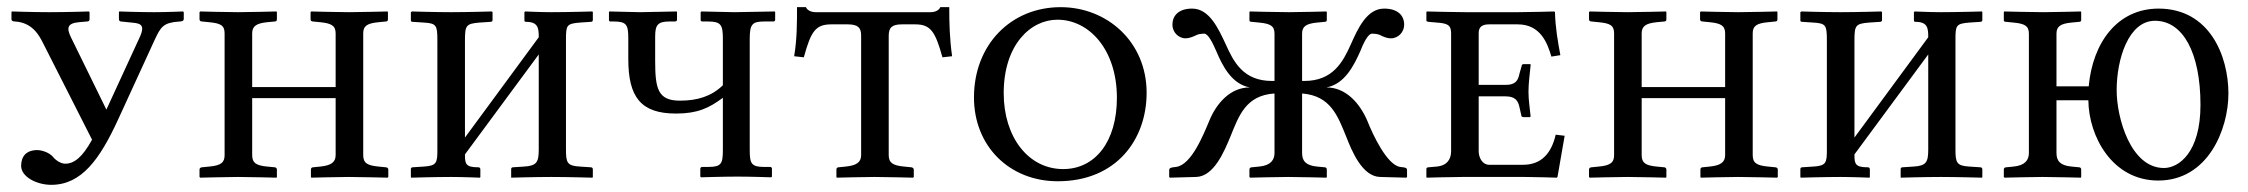

<svg xmlns="http://www.w3.org/2000/svg" viewBox="-20 -494 6277 536"><path d="M277 -188 178 -390C166 -415 167 -429 200 -432L223 -434C228 -434 230 -436 230 -441V-460L228 -462C228 -462 167 -460 117 -460C76 -460 13 -462 13 -462L12 -460V-440C12 -436 16 -434 22 -434C70 -431 89 -396 100 -374L237 -104C210 -55 187 -37 162 -37C149 -37 134 -48 128 -56C118 -68 97 -75 84 -75C53 -75 39 -57 39 -31C39 0 83 22 123 22C208 22 259 -50 310 -161L411 -381C429 -420 436 -431 482 -434C486 -434 493 -435 493 -441V-460L491 -462C491 -462 443 -460 411 -460C369 -460 313 -462 313 -462L312 -460V-441C312 -437 314 -434 318 -434L337 -432C366 -429 389 -431 370 -390Z M917 -61C917 -41 904 -32 874 -29L854 -27C850 -27 848 -24 848 -21V0L849 2C849 2 925 0 953 0C983 0 1062 2 1062 2L1064 0V-21C1064 -24 1061 -27 1057 -27L1037 -29C1005 -32 994 -39 994 -61V-401C994 -421 1004 -429 1037 -432L1057 -434C1061 -434 1063 -436 1063 -440V-460L1062 -462C1062 -462 982 -460 954 -460C923 -460 849 -462 849 -462L847 -460V-440C847 -436 850 -434 854 -434L874 -432C904 -429 917 -423 917 -401V-251H684V-401C684 -421 696 -429 726 -432L747 -434C751 -434 753 -436 753 -440V-460L752 -462C752 -462 672 -460 645 -460C614 -460 539 -462 539 -462L537 -460V-440C537 -436 540 -434 544 -434L564 -432C596 -429 607 -423 607 -401V-61C607 -41 598 -32 564 -29L544 -27C540 -27 537 -24 537 -21V0L539 2C539 2 617 0 645 0C675 0 752 2 752 2L753 0V-21C753 -24 750 -27 747 -27L726 -29C695 -32 684 -39 684 -61V-220H917Z M1239 -460C1196 -460 1130 -462 1130 -462L1127 -460V-437C1127 -434 1129 -433 1133 -433L1163 -431C1199 -429 1201 -423 1201 -380V-75C1201 -40 1199 -31 1163 -29L1132 -27C1129 -27 1127 -25 1127 -22V0L1128 2C1128 2 1196 0 1239 0C1271 0 1320 2 1320 2L1321 0V-21C1321 -25 1319 -27 1315 -27C1281 -27 1278 -36 1278 -61V-63L1484 -342V-77C1484 -42 1479 -31 1443 -29L1412 -27C1409 -27 1407 -25 1407 -22V0V2C1407 2 1475 0 1519 0C1564 0 1634 2 1634 2L1635 0V-21C1635 -25 1633 -27 1629 -27L1599 -29C1563 -31 1560 -40 1560 -77V-382C1560 -423 1561 -428 1599 -431L1629 -433C1633 -433 1635 -435 1635 -438V-460L1634 -462C1634 -462 1564 -460 1519 -460C1491 -460 1446 -462 1446 -462L1444 -460V-437C1444 -434 1446 -433 1449 -433C1483 -433 1484 -414 1484 -390L1278 -110V-381C1278 -423 1281 -428 1319 -431L1349 -433C1353 -433 1355 -435 1355 -438V-460L1353 -462C1353 -462 1283 -460 1239 -460Z M1998 -386V-256C1966 -225 1927 -213 1878 -213C1816 -213 1809 -247 1809 -325V-392C1809 -424 1816 -434 1849 -434H1864C1868 -434 1870 -436 1870 -439V-460L1869 -462L1767 -460L1681 -462L1680 -460V-438C1680 -435 1682 -434 1685 -434H1693C1729 -434 1734 -425 1734 -387V-329C1734 -223 1769 -177 1867 -177C1927 -177 1959 -192 1998 -221V-76C1998 -37 1994 -28 1957 -28H1941C1937 -28 1935 -26 1935 -22V-1L1937 1C1937 1 1999 -1 2039 -1C2077 -1 2133 1 2133 1L2135 -1V-23C2135 -26 2133 -28 2130 -28H2113C2077 -28 2073 -38 2073 -76V-386C2073 -426 2080 -434 2113 -434H2139C2142 -434 2144 -436 2144 -439V-460L2143 -462L2030 -460L1938 -462L1936 -460V-438C1936 -435 1938 -434 1942 -434H1957C1993 -434 1998 -424 1998 -386Z M2535 -426C2578 -426 2591 -406 2611 -334L2638 -337C2631 -385 2630 -430 2630 -474H2605C2603 -468 2594 -460 2578 -460H2257C2241 -460 2232 -468 2230 -474H2205C2205 -430 2205 -384 2197 -337L2224 -334C2244 -406 2256 -426 2301 -426H2346C2375 -426 2384 -417 2384 -395V-61C2384 -41 2371 -32 2341 -29L2321 -27C2317 -27 2315 -24 2315 -21V0L2316 2C2316 2 2393 0 2421 0C2451 0 2529 2 2529 2L2531 0V-21C2531 -24 2527 -27 2524 -27L2504 -29C2473 -32 2461 -39 2461 -61V-394C2461 -417 2470 -426 2498 -426Z M2932 -439C3021 -439 3098 -355 3098 -221C3098 -98 3037 -22 2948 -22C2851 -22 2782 -111 2782 -234C2782 -369 2857 -439 2932 -439ZM3181 -235C3181 -377 3071 -474 2941 -474C2802 -474 2699 -369 2699 -222C2699 -86 2798 12 2933 12C3097 12 3181 -105 3181 -235Z M3538 -268H3531C3451 -268 3424 -321 3402 -370C3381 -415 3356 -470 3308 -470C3270 -470 3253 -450 3253 -425C3253 -405 3269 -387 3290 -387C3300 -387 3312 -392 3320 -396C3325 -399 3335 -400 3342 -400C3353 -400 3366 -373 3376 -350C3392 -312 3418 -259 3469 -250C3415 -250 3376 -206 3356 -157C3340 -119 3306 -33 3263 -28L3255 -27C3251 -26 3244 -26 3244 -19V0L3246 2L3319 0C3369 -1 3398 -72 3415 -113C3438 -169 3457 -228 3538 -233V-67C3538 -48 3528 -32 3495 -29L3475 -27C3471 -27 3468 -25 3468 -21V0L3470 2C3470 2 3548 0 3576 0C3607 0 3683 2 3683 2L3684 0V-21C3684 -25 3681 -27 3678 -27L3657 -29C3625 -32 3615 -45 3615 -67V-233C3695 -227 3715 -169 3738 -113C3754 -72 3783 -1 3833 0L3906 2L3908 0V-19C3908 -26 3902 -26 3897 -27L3889 -28C3852 -33 3812 -119 3797 -157C3776 -206 3737 -250 3683 -250C3734 -259 3760 -312 3777 -350C3786 -373 3799 -400 3810 -400C3818 -400 3827 -399 3833 -396C3840 -392 3852 -387 3863 -387C3884 -387 3900 -405 3900 -425C3900 -450 3883 -470 3844 -470C3796 -470 3771 -415 3751 -370C3729 -321 3701 -268 3621 -268H3615V-400C3615 -420 3626 -428 3657 -431L3678 -433C3682 -433 3684 -435 3684 -438V-460L3683 -462C3683 -462 3606 -460 3579 -460C3548 -460 3469 -462 3469 -462L3468 -460V-437C3468 -434 3471 -433 3475 -433L3495 -431C3526 -428 3538 -422 3538 -400Z M4237 0C4267 0 4326 2 4326 2L4328 0L4348 -115L4323 -118C4311 -66 4283 -34 4232 -34H4137C4119 -34 4108 -53 4108 -72V-225H4183C4209 -225 4218 -214 4222 -194L4227 -172C4227 -169 4229 -167 4234 -167H4251L4253 -169C4251 -192 4247 -213 4247 -238C4247 -262 4251 -290 4253 -312C4253 -314 4253 -315 4251 -315H4234C4230 -315 4228 -313 4228 -310L4222 -289C4218 -269 4211 -257 4183 -257H4108V-402C4108 -419 4118 -426 4137 -426H4217C4281 -426 4300 -373 4311 -336L4336 -340C4329 -378 4322 -417 4321 -460L4319 -462C4319 -462 4248 -460 4218 -460H4071C4041 -460 3963 -462 3963 -462L3962 -460V-437C3962 -436 3962 -434 3968 -433L3991 -431C4019 -429 4031 -425 4031 -402V-72C4031 -52 4022 -32 3991 -29L3968 -27C3963 -27 3962 -24 3962 -22V0L3963 2C3963 2 4032 0 4062 0Z M4796 -61C4796 -41 4783 -32 4753 -29L4733 -27C4729 -27 4727 -24 4727 -21V0L4728 2C4728 2 4804 0 4832 0C4862 0 4941 2 4941 2L4943 0V-21C4943 -24 4940 -27 4936 -27L4916 -29C4884 -32 4873 -39 4873 -61V-401C4873 -421 4883 -429 4916 -432L4936 -434C4940 -434 4942 -436 4942 -440V-460L4941 -462C4941 -462 4861 -460 4833 -460C4802 -460 4728 -462 4728 -462L4726 -460V-440C4726 -436 4729 -434 4733 -434L4753 -432C4783 -429 4796 -423 4796 -401V-251H4563V-401C4563 -421 4575 -429 4605 -432L4626 -434C4630 -434 4632 -436 4632 -440V-460L4631 -462C4631 -462 4551 -460 4524 -460C4493 -460 4418 -462 4418 -462L4416 -460V-440C4416 -436 4419 -434 4423 -434L4443 -432C4475 -429 4486 -423 4486 -401V-61C4486 -41 4477 -32 4443 -29L4423 -27C4419 -27 4416 -24 4416 -21V0L4418 2C4418 2 4496 0 4524 0C4554 0 4631 2 4631 2L4632 0V-21C4632 -24 4629 -27 4626 -27L4605 -29C4574 -32 4563 -39 4563 -61V-220H4796Z M5118 -460C5075 -460 5009 -462 5009 -462L5006 -460V-437C5006 -434 5008 -433 5012 -433L5042 -431C5078 -429 5080 -423 5080 -380V-75C5080 -40 5078 -31 5042 -29L5011 -27C5008 -27 5006 -25 5006 -22V0L5007 2C5007 2 5075 0 5118 0C5150 0 5199 2 5199 2L5200 0V-21C5200 -25 5198 -27 5194 -27C5160 -27 5157 -36 5157 -61V-63L5363 -342V-77C5363 -42 5358 -31 5322 -29L5291 -27C5288 -27 5286 -25 5286 -22V0V2C5286 2 5354 0 5398 0C5443 0 5513 2 5513 2L5514 0V-21C5514 -25 5512 -27 5508 -27L5478 -29C5442 -31 5439 -40 5439 -77V-382C5439 -423 5440 -428 5478 -431L5508 -433C5512 -433 5514 -435 5514 -438V-460L5513 -462C5513 -462 5443 -460 5398 -460C5370 -460 5325 -462 5325 -462L5323 -460V-437C5323 -434 5325 -433 5328 -433C5362 -433 5363 -414 5363 -390L5157 -110V-381C5157 -423 5160 -428 5198 -431L5228 -433C5232 -433 5234 -435 5234 -438V-460L5232 -462C5232 -462 5162 -460 5118 -460Z M5996 -436C6074 -436 6123 -347 6123 -201C6123 -69 6063 -25 6021 -25C5928 -25 5889 -165 5889 -242C5889 -329 5922 -436 5996 -436ZM5721 -214H5810C5811 -113 5877 10 6005 10C6144 10 6201 -133 6201 -233C6201 -337 6149 -470 6006 -470C5891 -470 5822 -375 5811 -253H5721V-400C5721 -420 5732 -428 5763 -431L5784 -433C5788 -433 5790 -435 5790 -438V-460L5789 -462C5789 -462 5712 -460 5685 -460C5654 -460 5575 -462 5575 -462L5574 -460V-437C5574 -434 5577 -433 5581 -433L5601 -431C5632 -428 5644 -422 5644 -400V-67C5644 -48 5634 -32 5601 -29L5581 -27C5577 -27 5574 -25 5574 -21V0L5576 2C5576 2 5654 0 5682 0C5713 0 5789 2 5789 2L5790 0V-21C5790 -25 5787 -27 5784 -27L5763 -29C5731 -32 5721 -45 5721 -67Z"/></svg>

Font: Linux Libertine O C
Style: Regular
Weight: 400
Designer: Philipp H. Poll
Foundry: Philipp H. Poll
Version: Version 4.0.3